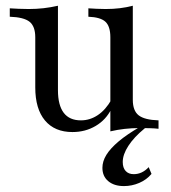

<svg xmlns="http://www.w3.org/2000/svg" viewBox="-20 -444 588 662"><path d="M229.8 11.3Q168.5 11.3 135.1 -28.6Q101.6 -68.5 101.6 -142.7V-315.3Q101.6 -353.2 81.9 -369Q62.1 -384.7 13.7 -386.3V-415.3Q26.6 -414.5 44 -413.7Q61.3 -412.9 79 -412.9Q105.6 -412.9 130.2 -415.7Q154.8 -418.5 179.8 -424.2V-133.1Q179.8 -81.5 199.6 -55.2Q219.4 -29 258.9 -29Q290.3 -29 317.3 -47.2Q344.4 -65.3 364.5 -100.8L363.7 -67.7Q345.2 -30.6 309.7 -9.7Q274.2 11.3 229.8 11.3ZM360.5 8.9V-315.3Q360.5 -353.2 343.5 -369Q326.6 -384.7 284.7 -386.3V-415.3Q297.6 -414.5 313.3 -413.7Q329 -412.9 344.4 -412.9Q370.2 -412.9 393.1 -415.7Q416.1 -418.5 437.9 -424.2V-100Q437.9 -62.1 458.1 -46.4Q478.2 -30.6 526.6 -29V0Q512.9 -1.6 495.6 -2Q478.2 -2.4 461.3 -2.4Q434.7 -2.4 409.7 0.4Q384.7 3.2 360.5 8.9ZM407.3 197.6Q373.4 197.6 353.2 180.6Q333.1 163.7 333.1 134.7Q333.1 112.1 346.8 89.9Q360.5 67.7 389.1 43.5Q417.7 19.4 463.7 -7.3H483.1Q483.1 -4.8 481.9 -4Q480.6 -3.2 478.2 -0.8Q441.9 29 422.6 58.9Q403.2 88.7 403.2 114.5Q403.2 134.7 413.3 145.6Q423.4 156.5 441.1 156.5Q470.2 156.5 492.7 132.3L502.4 155.6Q485.5 175.8 460.1 186.7Q434.7 197.6 407.3 197.6Z"/></svg>

Font: Playfair
Style: Regular
Weight: 400
Designer: Claus Eggers Sørensen
Foundry: Claus Eggers Sørensen
Version: Version 2.001;gftools[0.9.30]